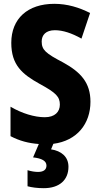

<svg xmlns="http://www.w3.org/2000/svg" viewBox="-20 -744 523 1004"><path d="M338 128C338 75 300 45 247 37L259 8C383 -8 453 -97 453 -212C453 -312 402 -367 309 -418C219 -465 198 -483 198 -527C198 -561 220 -586 267 -586C308 -586 355 -571 406 -542L451 -676C394 -705 332 -724 264 -724C124 -724 39 -646 39 -520C39 -404 96 -356 188 -305C273 -259 293 -238 293 -197C293 -159 267 -131 214 -131C161 -131 94 -151 35 -186V-32C83 -7 129 5 183 9L153 79C198 84 223 97 223 122C223 143 208 155 179 155C162 155 144 152 124 146V230C146 236 175 240 209 240C291 240 338 197 338 128Z"/></svg>

Font: Noto Sans Thai Looped Condensed ExtraBold
Style: Regular
Weight: 800
Width: 3
Designer: Sasikarn Vongin, Ben Mitchell
Foundry: The Fontpad Ltd
Version: Version 1.001